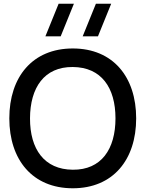

<svg xmlns="http://www.w3.org/2000/svg" viewBox="-20 -995 780 1030"><path d="M370.5 15C586 15 710.5 -137.5 710.5 -360C710.5 -582.5 586 -735 370.5 -735C154.5 -735 30 -582.5 30 -360C30 -137.5 154.5 15 370.5 15ZM141 -360C141.5 -525 217.5 -637 370.5 -635.5C523.5 -634.5 599.5 -525 599.5 -360C599.5 -195 523.5 -83 370.5 -84.5C217.5 -85.5 140.5 -195 141 -360ZM223.5 -800H305.5L376.5 -975H294.5ZM423.5 -800H505.5L576.5 -975H494.5Z"/></svg>

Font: Eudonet SemiBold
Style: Regular
Weight: 600
Designer: Mikhail Sharanda
Foundry: Mikhail Sharanda
Version: Version 4.503;Glyphs 3.1.2 (3151)